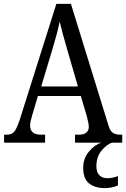

<svg xmlns="http://www.w3.org/2000/svg" viewBox="-20 -734 649 988"><path d="M1 0V-41H16Q40 -41 53 -56Q66 -71 82 -119L270 -714H345L538 -89Q546 -61 560 -51Q574 -41 600 -41H609V0H366V-41H386Q437 -41 437 -83Q437 -92 433.5 -106.5Q430 -121 427 -135L396 -240H175L146 -142Q142 -130 138.5 -114.5Q135 -99 135 -88Q135 -41 190 -41H212V0ZM192 -289H381L327 -475Q314 -520 304 -556.5Q294 -593 287 -623Q281 -593 272 -559Q263 -525 251 -485ZM521 234Q468 234 438 209.5Q408 185 408 130Q408 81 438 45.5Q468 10 502 0H556Q528 10 502 41.5Q476 73 476 121Q476 153 491.5 168Q507 183 533 183Q558 183 587 172V220Q573 227 554 230.5Q535 234 521 234Z"/></svg>

Font: Noto Serif Thai Condensed
Style: Regular
Weight: 400
Width: 3
Designer: Monotype Design Team
Foundry: Monotype Imaging Inc.
Version: Version 2.002; ttfautohint (v1.8.4.7-5d5b)